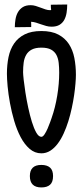

<svg xmlns="http://www.w3.org/2000/svg" viewBox="-20 -821 363 841"><path d="M161.1 0Q110.8 0 110.8 -49.8Q110.8 -98.6 161.1 -98.6Q186 -98.6 199.2 -86.9Q212.4 -75.2 212.4 -49.8Q212.4 -23.4 199.2 -11.7Q186 0 161.1 0ZM161.1 -685.1Q206.1 -685.1 235.4 -669.7Q264.6 -654.3 281.7 -628.2Q298.8 -602.1 305.7 -567.1Q312.5 -532.2 312.5 -493.2Q312.5 -477.5 310.5 -454.3Q308.6 -431.2 304.7 -404.1Q300.8 -377 294.4 -347.7Q288.1 -318.4 279.3 -290Q270.5 -261.7 258.8 -236.1Q247.1 -210.4 232.4 -191.2Q217.8 -171.9 200 -160.6Q182.1 -149.4 161.1 -149.4Q132.3 -149.4 109.6 -169.2Q86.9 -189 70.3 -220.7Q53.7 -252.4 42.2 -291.5Q30.8 -330.6 23.7 -369.4Q16.6 -408.2 13.4 -442.4Q10.3 -476.6 10.3 -498Q10.3 -536.6 17.3 -570.8Q24.4 -605 41.7 -630.4Q59.1 -655.8 88.1 -670.4Q117.2 -685.1 161.1 -685.1ZM239.3 -502.9Q239.3 -525.4 237.1 -545.4Q234.9 -565.4 227.1 -580.3Q219.2 -595.2 203.6 -603.8Q188 -612.3 161.1 -612.3Q135.3 -612.3 119.4 -604Q103.5 -595.7 95 -581.1Q86.4 -566.4 83.7 -546.9Q81.1 -527.3 81.1 -504.9Q81.1 -496.1 83.7 -471.7Q86.4 -447.3 91.3 -415.8Q96.2 -384.3 103.5 -350.1Q110.8 -315.9 119.6 -287.4Q128.4 -258.8 138.9 -240.2Q149.4 -221.7 161.1 -221.7Q168 -221.7 175.3 -232.9Q182.6 -244.1 188.7 -258.3Q194.8 -272.5 199.7 -286.1Q204.6 -299.8 206.1 -304.2Q222.2 -350.1 230.7 -402.1Q239.3 -454.1 239.3 -502.9ZM44.9 -701.7Q44.9 -719.2 47.9 -736.6Q50.8 -753.9 58.6 -767.6Q66.4 -781.2 79.8 -789.8Q93.3 -798.3 114.3 -798.3Q125.5 -798.3 136.5 -794.9Q147.5 -791.5 158.2 -787.4Q168.9 -783.2 179.4 -779.8Q189.9 -776.4 199.7 -776.4Q202.6 -776.4 204.1 -777.3Q203.1 -782.7 202.9 -788.8Q202.6 -794.9 202.6 -800.3L274.4 -801.3Q274.4 -782.7 271.7 -765.4Q269 -748 261.7 -734.4Q254.4 -720.7 241 -712.4Q227.5 -704.1 206.1 -704.1Q193.8 -704.1 182.4 -707.3Q170.9 -710.4 159.9 -714.4Q148.9 -718.3 138.2 -721.7Q127.4 -725.1 116.2 -725.6Q116.7 -720.2 116.7 -714.1Q116.7 -708 116.7 -702.6Z"/></svg>

Font: XAYAX
Style: Regular
Weight: 400
Designer: Peter Wiegel
Foundry: Peter Wiegel
Version: Version 1.000 2009 initial release